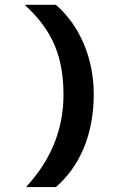

<svg xmlns="http://www.w3.org/2000/svg" viewBox="-20 -718 494 787"><path d="M209 48.8C308.1 -36.6 364.3 -168 364.3 -332C364.3 -471.2 312 -609.4 209 -698.2H84V-695.3C195.3 -593.8 240.2 -484.4 240.2 -329.6C240.2 -188 189 -62 88.9 45.9V48.8H209Z"/></svg>

Font: HammersmithOne
Style: Regular
Weight: 400
Designer: Nicole Fally
Foundry: Nicole Fally
Version: Version 1.003